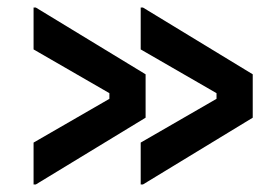

<svg xmlns="http://www.w3.org/2000/svg" viewBox="-20 -502 742 509"><path d="M353 -13V-124L554 -240V-255L353 -371V-482H359L650 -305V-190L359 -13ZM69 -13V-124L270 -240V-255L69 -371V-482H75L366 -305V-190L75 -13Z"/></svg>

Font: Space Grotesk Medium
Style: Regular
Weight: 500
Designer: Florian Karsten
Foundry: Florian Karsten
Version: Version 2.000